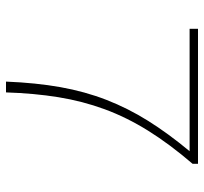

<svg xmlns="http://www.w3.org/2000/svg" viewBox="-40 -640 680 640"><g transform="rotate(90 300.0 -320.0)"><path d="M252 0Q256 -100 270.5 -181.5Q285 -263 313 -335Q341 -407 383 -474Q425 -541 484 -612H76V-640H526V-622Q460 -545 415.5 -473.5Q371 -402 344 -328.5Q317 -255 304 -174.5Q291 -94 288 0Z"/></g></svg>

Font: Source Code Pro ExtraLight
Style: Regular
Weight: 200
Monospace: yes
Designer: Paul D. Hunt, Teo Tuominen
Foundry: Adobe Systems Incorporated
Version: Version 2.030;PS 1.000;hotconv 16.6.51;makeotf.lib2.5.65220